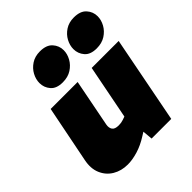

<svg xmlns="http://www.w3.org/2000/svg" viewBox="-218 -941 1092 1092"><g transform="rotate(-45 327.5 -395.5)"><path d="M180 9Q129 9 89.5 -14.5Q50 -38 31.5 -81.5Q13 -125 25 -183L93 -525H310L254 -238Q250 -215 260 -200Q270 -185 301 -185Q312 -185 321 -186.5Q330 -188 339 -191L359 -198L423 -525H640L538 0H380L371 -100L412 -84L351 -46Q307 -18 262.5 -4.5Q218 9 180 9ZM249 -583Q199 -583 175.5 -610.5Q152 -638 152 -674Q152 -704 167.5 -733Q183 -762 212 -781Q241 -800 281 -800Q333 -800 357.5 -772.5Q382 -745 382 -709Q382 -679 366 -650Q350 -621 320.5 -602Q291 -583 249 -583ZM522 -583Q472 -583 448.5 -610.5Q425 -638 425 -674Q425 -704 440.5 -733Q456 -762 485 -781Q514 -800 554 -800Q606 -800 630.5 -772.5Q655 -745 655 -709Q655 -679 639 -650Q623 -621 593.5 -602Q564 -583 522 -583Z"/></g></svg>

Font: REM Black
Style: Italic
Weight: 900
Italic angle: -11°
Designer: Octavio Pardo
Foundry: Ashler Design
Version: Version 1.005;gftools[0.9.28]